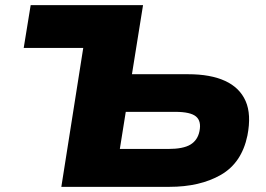

<svg xmlns="http://www.w3.org/2000/svg" viewBox="-20 -725 1033 745"><path d="M218 0 303 -539H72L99 -705H535L492 -437H710Q797 -437 853.5 -411Q910 -385 933 -333Q956 -281 940 -199Q918 -93 837 -46.5Q756 0 637 0ZM445 -147H632Q691 -147 719 -164Q747 -181 754 -216Q762 -255 740.5 -273Q719 -291 660 -291H468Z"/></svg>

Font: Nunito Sans 7pt SemiExpanded Black
Style: Italic
Weight: 900
Width: 6
Italic angle: -9°
Designer: Vernon Adams
Foundry: Vernon Adams
Version: Version 3.101;gftools[0.9.27]